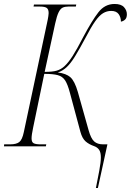

<svg xmlns="http://www.w3.org/2000/svg" viewBox="-41 -737 659 967"><path d="M442 210Q451 166 459 122.5Q467 79 467 56Q467 31 458.5 18Q450 5 433 -1Q407 -10 390 -25Q373 -40 364 -73L311 -270Q300 -312 287 -332Q274 -352 250 -358.5Q226 -365 182 -365L126 -95Q122 -76 120 -62.5Q118 -49 118 -40Q118 -21 128.5 -15.5Q139 -10 163 -10H192L190 0H-21L-20 -10H10Q41 -10 56 -21.5Q71 -33 79 -72L195 -617Q201 -644 202.5 -656Q204 -668 204 -671Q204 -690 194.5 -697Q185 -704 159 -704H128L130 -714H343L341 -704H303Q286 -704 274.5 -698.5Q263 -693 254 -674.5Q245 -656 237 -619L184 -375Q223 -375 244 -381Q265 -387 282 -402Q303 -421 324.5 -454.5Q346 -488 379 -552Q422 -633 454.5 -675Q487 -717 536 -717Q569 -717 583.5 -701Q598 -685 598 -665Q598 -647 589 -638.5Q580 -630 568 -628Q568 -650 556.5 -666Q545 -682 519 -682Q497 -682 478 -670.5Q459 -659 438.5 -630Q418 -601 391 -549Q360 -491 338 -455Q316 -419 295.5 -399.5Q275 -380 250 -372Q292 -367 313.5 -348Q335 -329 351 -274L405 -82Q417 -39 433.5 -24.5Q450 -10 478 -10H500L452 210Z"/></svg>

Font: Noto Serif Display Condensed ExtraLight
Style: Italic
Weight: 200
Width: 3
Italic angle: -12°
Designer: Monotype Design Team
Foundry: Monotype Imaging Inc.
Version: Version 2.009